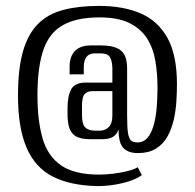

<svg xmlns="http://www.w3.org/2000/svg" viewBox="-20 -556 661 651"><path d="M310 75Q218 73 158.5 42.5Q99 12 70 -55.5Q41 -123 41 -232Q41 -323 58 -382Q75 -441 109 -475Q143 -509 195 -522.5Q247 -536 316 -536Q398 -536 457 -510.5Q516 -485 548 -427Q580 -369 580 -270Q580 -244 578 -212Q576 -180 569 -149.5Q562 -119 548 -93.5Q534 -68 509.5 -52.5Q485 -37 447 -37Q415 -37 398.5 -54Q382 -71 382 -117Q376 -100 363 -92Q350 -84 326 -84H286Q252 -84 235.5 -95Q219 -106 214 -125.5Q209 -145 209 -169V-189Q209 -231 221.5 -253.5Q234 -276 271 -276H361V-327Q360 -350 352.5 -362.5Q345 -375 321 -375H301Q264 -375 264 -327V-304H216V-330Q216 -365 234.5 -383.5Q253 -402 288 -402H320Q357 -402 376.5 -393Q396 -384 403.5 -367Q411 -350 411 -324V-163Q411 -124 414 -105Q417 -86 424.5 -79.5Q432 -73 446 -73Q466 -73 479 -87.5Q492 -102 500 -128Q508 -154 511 -188Q514 -222 514 -260Q514 -308 506.5 -351Q499 -394 478 -426.5Q457 -459 418.5 -478Q380 -497 317 -497Q241 -497 194.5 -471.5Q148 -446 127.5 -388Q107 -330 107 -232Q107 -147 124.5 -86.5Q142 -26 187.5 5Q233 36 316 36Q337 36 363 33Q389 30 412.5 24Q436 18 447 11L461 38Q437 55 395 65Q353 75 310 75ZM319 -113Q337 -113 349 -125.5Q361 -138 361 -163V-247H295Q275 -247 266.5 -236.5Q258 -226 258 -197V-166Q258 -135 269 -124Q280 -113 302 -113Z"/></svg>

Font: Smooch Sans Thin Medium
Style: Regular
Weight: 500
Version: Version 1.010